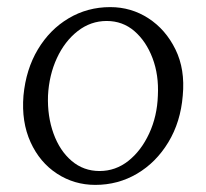

<svg xmlns="http://www.w3.org/2000/svg" viewBox="-20 -513 580 540"><path d="M248 7Q189 7 140.5 -24.5Q92 -56 66 -113Q40 -170 46 -244Q53 -318 86.5 -374Q120 -430 173 -461.5Q226 -493 290 -493Q349 -493 397.5 -461.5Q446 -430 473.5 -374Q501 -318 494 -244Q488 -170 453.5 -113Q419 -56 365.5 -24.5Q312 7 248 7ZM115 -244Q113 -186 130.5 -137.5Q148 -89 181.5 -60.5Q215 -32 260 -32Q305 -32 341 -60.5Q377 -89 399.5 -137.5Q422 -186 424 -244Q427 -302 409 -349.5Q391 -397 358 -425.5Q325 -454 280 -454Q235 -454 198.5 -425.5Q162 -397 140 -349.5Q118 -302 115 -244Z"/></svg>

Font: Diphylleia
Style: Regular
Weight: 400
Designer: Minha Hyung
Foundry: JAMO
Version: Version 1.000; ttfautohint (v1.8.4.7-5d5b);gftools[0.9.28]